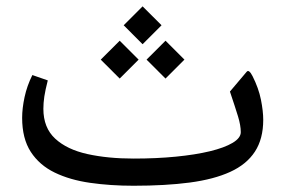

<svg xmlns="http://www.w3.org/2000/svg" viewBox="-20 -595 913 614"><path d="M436 -574.7 375.5 -514.2 436 -453.6 496.6 -514.2ZM509.3 -464.8 448.7 -404.3 509.3 -343.8 569.8 -404.3ZM362.8 -464.8 302.2 -404.3 362.8 -343.8 423.3 -404.3ZM407.2 -1Q509.3 -1 586.7 -11.2Q664.1 -21.5 716.3 -45.4Q768.6 -69.3 795.2 -110.1Q821.8 -150.9 821.8 -211.9Q821.8 -239.3 814.5 -276.1Q807.1 -313 787.6 -351.6Q782.2 -362.3 777.3 -366.2Q772.5 -370.1 768.6 -365.2L715.3 -302.2Q732.4 -251.5 741.2 -222.7Q750 -193.8 750 -172.4Q750 -153.8 723.9 -138.2Q697.8 -122.6 651.1 -111.3Q604.5 -100.1 542.2 -94Q480 -87.9 407.7 -87.9Q325.2 -87.9 259.8 -102.3Q194.3 -116.7 156.5 -151.6Q118.7 -186.5 118.7 -247.1Q118.7 -265.6 121.8 -286.6Q125 -307.6 132.8 -337.9L83.5 -355Q66.4 -320.8 58.6 -284.7Q50.8 -248.5 50.8 -218.3Q50.8 -151.9 78.4 -109.4Q106 -66.9 154.8 -43.2Q203.6 -19.5 268.3 -10.3Q333 -1 407.2 -1Z"/></svg>

Font: Literata
Style: Regular
Weight: 400
Designer: Latin by Veronika Burian and Jose Scaglione. Greek by Irene Vlachou. Cyrillic by Vera Evstafieva.
Foundry: TypeTogether
Version: Version 3.002